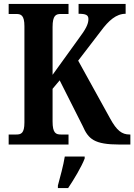

<svg xmlns="http://www.w3.org/2000/svg" viewBox="-20 -734 683 975"><path d="M24 0H328V-51H289C264 -51 247 -58 247 -117V-283L283 -326L400 -94C429 -28 458 0 588 0H642V-51H638C599 -51 573 -71 540 -131L377 -426L492 -576C532 -630 570 -664 618 -664V-714H379V-664C416 -664 429 -658 429 -637C429 -611 415 -585 379 -537L247 -354V-597C247 -656 264 -663 289 -663H328V-714H24V-663H63C87 -663 104 -656 104 -601V-112C104 -57 87 -51 63 -51H24ZM274 208V221H326C355 178 394 113 410 71V61H309C302 106 285 167 274 208Z"/></svg>

Font: Noto Serif Condensed
Style: Bold
Weight: 700
Width: 3
Designer: Monotype Design Team
Foundry: Monotype Imaging Inc.
Version: Version 2.015